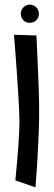

<svg xmlns="http://www.w3.org/2000/svg" viewBox="-20 -804 230 824"><path d="M69.3 -745.1Q69.3 -761.2 80.6 -772.5Q92.3 -784.2 107.9 -784.2Q124 -784.2 135.7 -772.5Q147 -761.2 147 -745.1Q147 -728.5 135.7 -717.3Q124.5 -706.1 107.9 -706.1Q90.8 -706.1 80.1 -717.3Q69.3 -728.5 69.3 -745.1ZM45.9 -29.8Q63.5 -208.5 63.5 -286.1Q63.5 -320.3 57.6 -412.6Q51.8 -504.9 45.9 -579.6L40 -654.8L136.2 -651.9Q136.7 -642.6 137.9 -619.4Q139.2 -596.2 139.6 -582.5Q141.6 -542 145.5 -443.4Q148.9 -356.9 147.9 -293.9Q147.5 -253.4 143.1 -167Q139.6 -93.8 135.7 -46.9L132.3 0Z"/></svg>

Font: Some Time Later
Style: Regular
Weight: 400
Version: Version 003.300